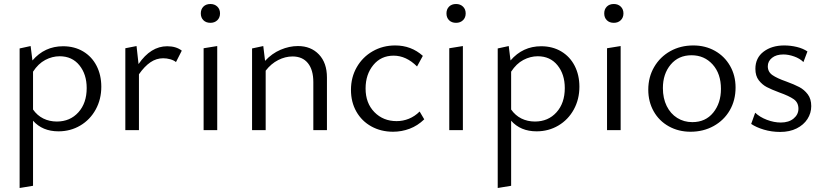

<svg xmlns="http://www.w3.org/2000/svg" viewBox="-20 -650 4113 959"><path d="M145 -47V278L78 289V-408L133 -420L142 -348Q203 -419 295 -419Q352 -419 395.5 -393Q439 -367 462.5 -321Q486 -275 486 -217Q486 -154 458 -103Q430 -52 381 -23Q332 6 272 6Q192 6 145 -47ZM264 -43Q330 -43 371.5 -89Q413 -135 413 -210Q413 -279 376.5 -324Q340 -369 278 -369Q241 -369 206 -350.5Q171 -332 145 -292V-103Q166 -73 196.5 -58Q227 -43 264 -43Z M606 -409 662 -420 672 -330Q733 -419 815 -419Q860 -419 888 -397L859 -340Q848 -349 830.5 -354Q813 -359 795 -359Q761 -359 731.5 -339Q702 -319 674 -279V0H606Z M997 -409 1065 -420V0H997ZM983 -583Q983 -604 996 -617Q1009 -630 1031 -630Q1052 -630 1065.5 -617Q1079 -604 1079 -583Q1079 -562 1065.5 -549Q1052 -536 1031 -536Q1009 -536 996 -549Q983 -562 983 -583Z M1441 -368Q1405 -368 1369.5 -350Q1334 -332 1307 -297V0H1239V-408L1295 -420L1304 -346Q1338 -383 1381.5 -401.5Q1425 -420 1468 -420Q1533 -420 1573 -378Q1613 -336 1613 -263V0H1545V-240Q1545 -301 1518 -334.5Q1491 -368 1441 -368Z M1733 -201Q1733 -264 1762 -314.5Q1791 -365 1841.5 -394Q1892 -423 1954 -423Q2034 -423 2092 -371L2063 -318Q2009 -372 1946 -372Q1883 -372 1844.5 -325Q1806 -278 1806 -208Q1806 -135 1850 -90Q1894 -45 1961 -45Q1993 -45 2022.5 -57Q2052 -69 2076 -93L2099 -54Q2066 -22 2026 -7Q1986 8 1943 8Q1883 8 1835 -18.5Q1787 -45 1760 -92.5Q1733 -140 1733 -201Z M2224 -409 2292 -420V0H2224ZM2210 -583Q2210 -604 2223 -617Q2236 -630 2258 -630Q2279 -630 2292.5 -617Q2306 -604 2306 -583Q2306 -562 2292.5 -549Q2279 -536 2258 -536Q2236 -536 2223 -549Q2210 -562 2210 -583Z M2533 -47V278L2466 289V-408L2521 -420L2530 -348Q2591 -419 2683 -419Q2740 -419 2783.5 -393Q2827 -367 2850.5 -321Q2874 -275 2874 -217Q2874 -154 2846 -103Q2818 -52 2769 -23Q2720 6 2660 6Q2580 6 2533 -47ZM2652 -43Q2718 -43 2759.5 -89Q2801 -135 2801 -210Q2801 -279 2764.5 -324Q2728 -369 2666 -369Q2629 -369 2594 -350.5Q2559 -332 2533 -292V-103Q2554 -73 2584.5 -58Q2615 -43 2652 -43Z M3012 -409 3080 -420V0H3012ZM2998 -583Q2998 -604 3011 -617Q3024 -630 3046 -630Q3067 -630 3080.5 -617Q3094 -604 3094 -583Q3094 -562 3080.5 -549Q3067 -536 3046 -536Q3024 -536 3011 -549Q2998 -562 2998 -583Z M3218 -202Q3218 -265 3247.5 -315.5Q3277 -366 3328 -394.5Q3379 -423 3443 -423Q3503 -423 3551 -396Q3599 -369 3626.5 -321Q3654 -273 3654 -213Q3654 -149 3625 -99Q3596 -49 3544.5 -20.5Q3493 8 3429 8Q3369 8 3320.5 -19Q3272 -46 3245 -94Q3218 -142 3218 -202ZM3581 -206Q3581 -282 3539.5 -328Q3498 -374 3434 -374Q3369 -374 3330 -327.5Q3291 -281 3291 -210Q3291 -159 3310 -120.5Q3329 -82 3362.5 -61Q3396 -40 3438 -40Q3504 -40 3542.5 -87.5Q3581 -135 3581 -206Z M3732 -31 3752 -87Q3775 -65 3810.5 -51.5Q3846 -38 3880 -38Q3920 -38 3944 -58Q3968 -78 3968 -107Q3968 -138 3944.5 -154.5Q3921 -171 3873 -188Q3833 -203 3810 -215Q3787 -227 3770 -249Q3753 -271 3753 -306Q3753 -361 3794 -392Q3835 -423 3897 -423Q3929 -423 3960 -415.5Q3991 -408 4013 -393L3993 -340Q3975 -358 3946.5 -368Q3918 -378 3893 -378Q3857 -378 3836 -361Q3815 -344 3815 -319Q3815 -291 3838 -275Q3861 -259 3907 -243Q3948 -228 3972.5 -215Q3997 -202 4014.5 -179Q4032 -156 4032 -120Q4032 -85 4013 -55.5Q3994 -26 3959 -8.5Q3924 9 3877 9Q3834 9 3795.5 -2.5Q3757 -14 3732 -31Z"/></svg>

Font: LXGW Bright TC
Style: Regular
Weight: 400
Designer: Christian Thalmann (Catharsis Fonts)
Foundry: LXGW / Christian Thalmann (Catharsis Fonts) / Fontworks Inc.
Version: Version 5.501